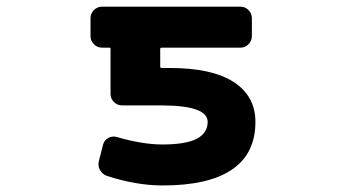

<svg xmlns="http://www.w3.org/2000/svg" viewBox="-20 -569 1040 581"><path d="M472.7 -7.8Q391.6 -7.8 302.7 -37.1Q289.1 -42 282.2 -55.2Q275.4 -68.4 279.3 -82L292 -131.8Q295.9 -145.5 308.1 -151.9Q320.3 -158.2 334 -154.3Q411.1 -131.8 471.7 -131.8Q542 -131.8 576.2 -149.4Q608.4 -167 608.4 -200.2Q608.4 -249 473.6 -250H349.6Q335 -250 324.7 -260.3Q314.5 -270.5 314.5 -285.2V-420.9Q314.5 -424.8 310.5 -424.8H289.1Q274.4 -424.8 264.2 -435.1Q253.9 -445.3 253.9 -460V-513.7Q253.9 -528.3 264.2 -538.6Q274.4 -548.8 289.1 -548.8H708Q721.7 -548.8 731.9 -538.6Q742.2 -528.3 742.2 -513.7V-460Q742.2 -445.3 731.9 -435.1Q721.7 -424.8 708 -424.8H469.7Q464.8 -424.8 464.8 -420.9V-367.2Q464.8 -363.3 469.7 -363.3H493.2Q621.1 -363.3 686.5 -321.3Q752.9 -278.3 752.9 -200.2Q752.9 -103.5 681.6 -55.7Q611.3 -7.8 472.7 -7.8Z"/></svg>

Font: Rounded-L Mgen+ 1mn bold
Style: Bold
Weight: 700
Designer: [Source Han Sans]
Ryoko NISHIZUKA  (kana & ideographs); Paul D. Hunt (Latin, Greek & Cyrillic); Wenlong ZHANG  (bopomofo
Version: Version 1.059.20150602